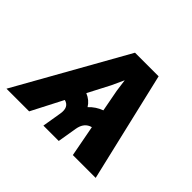

<svg xmlns="http://www.w3.org/2000/svg" viewBox="-159 -683 851 851"><g transform="rotate(45 266.5 -258.0)"><path d="M379.4 0 351.6 -147Q314 -137.2 306.2 -91.3L291 0H194.8L210 -91.3Q217.8 -138.2 181.6 -147.5L105.5 0H-36.6L253.4 -515.6H401.4L522.5 0ZM227.5 -236.3Q258.8 -223.6 275.4 -196.3Q300.3 -223.1 335 -235.8L315.4 -339.4L307.6 -397L281.2 -339.4Z"/></g></svg>

Font: Inter Display
Style: Bold Italic
Weight: 700
Italic angle: -9.39999°
Designer: Rasmus Andersson
Foundry: rsms
Version: Version 4.000;git-a52131595